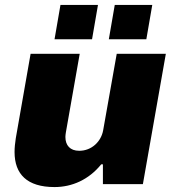

<svg xmlns="http://www.w3.org/2000/svg" viewBox="-20 -745 707 778"><path d="M201 -586H353L377 -725H225ZM421 -586H573L597 -725H445ZM201 13C272 13 340 -17 390 -79H397V1H559L652 -527H453L398 -217C390 -172 352 -134 301 -134C264 -134 245 -156 245 -190C245 -196 246 -202 247 -209L303 -527H104L44 -185C41 -165 39 -147 39 -129C39 -39 90 13 201 13Z"/></svg>

Font: Archivo Black
Style: Italic
Weight: 900
Italic angle: -10°
Designer: Hector Gatti
Foundry: Omnibus-Type
Version: Version 2.001